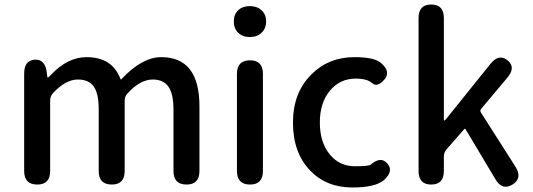

<svg xmlns="http://www.w3.org/2000/svg" viewBox="-20 -817 2361 850"><path d="M145 0Q87 0 87 -60V-491Q87 -550 134 -553Q180 -555 187 -497L189 -480Q190 -473 191.5 -473Q193 -473 205 -485Q279 -564 363 -564Q477 -564 513 -468Q515 -463 518 -467Q609 -564 694 -564Q863 -564 863 -346V-60Q863 0 806 0Q748 0 748 -60V-332Q748 -402 725.5 -433.5Q703 -465 656 -465Q601 -465 544 -403Q532 -390 532 -372V-60Q532 0 475 0Q417 0 417 -60V-332Q417 -403 395 -434Q373 -465 325 -465Q270 -465 214 -404Q202 -390 202 -372V-60Q202 0 145 0Z M1087 0Q1029 0 1029 -60V-490Q1029 -550 1087 -550Q1144 -550 1144 -490V-60Q1144 0 1087 0ZM1086 -653Q1054 -653 1034.5 -672Q1015 -691 1015 -722Q1015 -753 1034.5 -771.5Q1054 -790 1086 -790Q1118 -790 1138 -771.5Q1158 -753 1158 -722Q1158 -691 1138 -672Q1118 -653 1086 -653Z M1540 13Q1425 13 1353 -62Q1277 -141 1277 -274Q1277 -407 1359 -488Q1435 -564 1549 -564Q1638 -564 1667 -538Q1712 -499 1681 -464Q1650 -429 1627.5 -449Q1605 -469 1555 -469Q1485 -469 1440.5 -415.5Q1396 -362 1396 -275Q1396 -188 1439 -134.5Q1482 -81 1551 -81Q1612 -81 1621 -88Q1666 -127 1695 -93Q1724 -60 1680 -20Q1642 13 1540 13Z M1889 0Q1833 0 1833 -60V-737Q1833 -797 1889 -797Q1945 -797 1945 -737V-288Q1945 -283 1947 -283Q1949 -283 1959 -295L2151 -534Q2189 -581 2227 -550Q2265 -519 2226 -473L2110 -335Q2104 -327 2109 -319L2262 -79Q2294 -28 2249 0Q2203 28 2173 -24L2041 -245Q2038 -249 2035 -245L1957 -156Q1945 -142 1945 -123V-60Q1945 0 1889 0Z"/></svg>

Font: Resource Han Rounded KR Medium
Style: Regular
Weight: 500
Designer: Cyano Hao (round all glyphs); Ryoko NISHIZUKA 西塚涼子 (kana, bopomofo & ideographs); Paul D. Hunt (Latin, Greek & Cyrillic)
Foundry: Cyano Hao
Version: 0.990